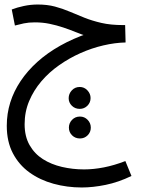

<svg xmlns="http://www.w3.org/2000/svg" viewBox="-20 -436 626 850"><path d="M342 394Q277 394 217 377.5Q157 361 110.5 327.5Q64 294 37 242.5Q10 191 10 121Q10 67 25.5 17.5Q41 -32 71.5 -77.5Q102 -123 146 -162.5Q190 -202 247 -234Q304 -266 372 -289L368 -275Q342 -283 315 -294Q288 -305 259.5 -314.5Q231 -324 200 -330.5Q169 -337 134 -337Q107 -337 85.5 -332.5Q64 -328 46 -323L32 -394Q55 -403 85.5 -409.5Q116 -416 147 -416Q189 -416 223 -407Q257 -398 288.5 -384.5Q320 -371 354 -357.5Q388 -344 429 -334.5Q470 -325 525 -325H534L536 -248Q489 -247 437.5 -235Q386 -223 336.5 -201Q287 -179 242 -147.5Q197 -116 163 -76Q129 -36 109 11.5Q89 59 89 114Q89 168 111 206.5Q133 245 170 268.5Q207 292 254.5 303Q302 314 352 314Q394 314 440 305Q486 296 535 277L562 343Q504 371 447.5 382.5Q391 394 342 394ZM334 177Q313 177 299 163Q285 149 285 129Q285 109 299 94.5Q313 80 334 80Q354 80 368 94.5Q382 109 382 129Q382 149 368 163Q354 177 334 177ZM333 46Q312 46 298 32Q284 18 284 -1Q284 -21 298 -36Q312 -51 333 -51Q353 -51 367 -36Q381 -21 381 -2Q381 18 367 32Q353 46 333 46Z"/></svg>

Font: Noto Sans Arabic SemiCondensed
Style: Regular
Weight: 400
Width: 4
Designer: Monotype Design Team, Nadine Chahine, Nizar Qandah and Khaled Hosny
Foundry: Monotype Imaging Inc.
Version: Version 2.012